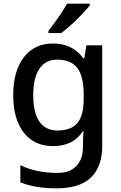

<svg xmlns="http://www.w3.org/2000/svg" viewBox="-20 -786 660 1046"><path d="M269 -549Q376 -549 434 -468H439L451 -539H537V7Q537 122 475.5 181Q414 240 288 240Q229 240 180.5 232Q132 224 91 207V114Q177 156 294 156Q360 156 396 118.5Q432 81 432 13V-5Q432 -18 433 -39Q434 -60 435 -71H431Q404 -29 363 -9.5Q322 10 269 10Q167 10 109.5 -63.5Q52 -137 52 -268Q52 -398 109.5 -473.5Q167 -549 269 -549ZM291 -461Q228 -461 194.5 -411Q161 -361 161 -267Q161 -173 194.5 -124Q228 -75 293 -75Q367 -75 401.5 -115.5Q436 -156 436 -248V-268Q436 -371 401 -416Q366 -461 291 -461ZM469 -756Q454 -738 427 -709Q400 -680 369 -652Q338 -624 314 -606H244V-618Q259 -637 278 -663Q297 -689 315 -716.5Q333 -744 345 -766H469Z"/></svg>

Font: Noto Sans Medium
Style: Regular
Weight: 500
Designer: Monotype Design Team
Foundry: Monotype Imaging Inc.
Version: Version 2.007